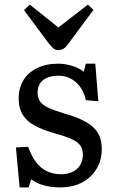

<svg xmlns="http://www.w3.org/2000/svg" viewBox="-20 -798 492 832"><path d="M65 14 49 -159 102 -162Q116 -122 136 -95.5Q156 -69 183.5 -56Q211 -43 243 -43Q288 -43 313.5 -66Q339 -89 339 -129Q339 -152 328 -167.5Q317 -183 291 -195Q265 -207 221 -219Q179 -231 148 -245Q117 -259 98 -277Q79 -295 70 -317.5Q61 -340 61 -371Q61 -417 81.5 -450.5Q102 -484 141 -503Q180 -522 232 -522Q264 -522 294.5 -512Q325 -502 343 -487L352 -522H393L406 -359L352 -364Q342 -412 309.5 -441Q277 -470 234 -470Q191 -470 167 -451Q143 -432 143 -396Q143 -374 153.5 -358.5Q164 -343 190 -331Q216 -319 259 -306Q302 -294 333 -279.5Q364 -265 383.5 -247Q403 -229 412 -206Q421 -183 421 -152Q421 -103 398 -65.5Q375 -28 335 -7Q295 14 241 14Q202 14 169.5 5Q137 -4 115 -21L104 14ZM233 -581Q226 -581 220 -583Q214 -585 207.5 -591.5Q201 -598 192 -609L84 -754L109 -778L233 -679L361 -778L385 -755L272 -603Q263 -591 253.5 -586Q244 -581 233 -581Z"/></svg>

Font: Literata 18pt
Style: Regular
Weight: 400
Designer: Latin by Veronika Burian and Jose Scaglione. Greek by Irene Vlachou. Cyrillic by Vera Evstafieva.
Foundry: TypeTogether
Version: Version 3.103;gftools[0.9.29]